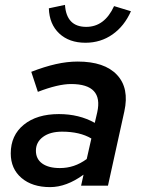

<svg xmlns="http://www.w3.org/2000/svg" viewBox="-20 -760 580 786"><path d="M185 6Q112 6 68 -31.5Q24 -69 24 -132Q24 -206 77.5 -249.5Q131 -293 221 -293Q304 -293 368 -257L378 -300Q404 -416 271 -416Q218 -416 135 -384L108 -466Q162 -487 208.5 -497.5Q255 -508 298 -508Q408 -508 459 -453.5Q510 -399 489 -304L422 0H312L322 -45Q252 6 185 6ZM225 -72Q255 -72 282 -81Q309 -90 335 -109L354 -193Q307 -221 234 -221Q185 -221 156 -199.5Q127 -178 127 -143Q127 -109 153 -90.5Q179 -72 225 -72ZM330 -585Q263 -585 222.5 -623Q182 -661 180 -726L246 -740Q252 -650 333 -650Q408 -650 447 -735L516 -714Q489 -653 440.5 -619Q392 -585 330 -585Z"/></svg>

Font: Red Hat Text Medium
Style: Italic
Weight: 500
Italic angle: -12°
Designer: Pentagram, MCKL
Foundry: Pentagram, MCKL
Version: Version 1.023; ttfautohint (v1.8.3)